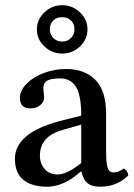

<svg xmlns="http://www.w3.org/2000/svg" viewBox="-20 -705 513 735"><path d="M291 -81.1V-228L221.2 -208Q132.8 -184.1 132.8 -108.9Q132.8 -79.1 150.9 -58.1Q168.9 -37.1 200.2 -37.1Q236.8 -37.1 291 -81.1ZM170.9 -592.8Q170.9 -572.8 184.3 -559.3Q197.8 -545.9 217.8 -545.9Q237.8 -545.9 251.5 -559.3Q265.1 -572.8 265.1 -592.8Q265.1 -613.8 252 -626.5Q238.8 -639.2 217.8 -639.2Q196.8 -639.2 183.8 -626.5Q170.9 -613.8 170.9 -592.8ZM292 -47.9H289.1L266.1 -29.8Q214.4 9.8 158.2 9.8Q103 9.8 70.1 -16.1Q37.1 -42 37.1 -97.2Q37.1 -195.3 207 -241.2L291 -262.2Q291 -339.8 271 -372.3Q251 -404.8 210.9 -404.8Q174.8 -404.8 160.4 -396.2Q146 -387.7 146 -367.2Q146 -359.9 147.5 -348.6Q148.9 -337.4 148.9 -332Q148.9 -315.4 134.3 -302.7Q119.6 -290 96.2 -290Q56.2 -290 56.2 -330.1Q56.2 -359.4 82.8 -385.5Q109.4 -411.6 150.1 -426.3Q190.9 -440.9 232.9 -440.9Q303.7 -440.9 345 -399.4Q386.2 -357.9 386.2 -270V-124Q386.2 -104 387.2 -91.6Q388.2 -79.1 390.9 -67.4Q393.6 -55.7 399.7 -50.3Q405.8 -44.9 415 -44.9Q434.6 -44.9 454.1 -60.1Q468.3 -52.7 471.2 -33.2Q426.8 9.8 363.8 9.8Q330.1 9.8 313.7 -5.1Q297.4 -20 292 -47.9ZM121.1 -592.8Q121.1 -629.9 149.9 -657.5Q178.7 -685.1 217.8 -685.1Q257.3 -685.1 286.1 -657.7Q314.9 -630.4 314.9 -592.8Q314.9 -554.7 286.4 -527.3Q257.8 -500 217.8 -500Q178.7 -500 149.9 -527.3Q121.1 -554.7 121.1 -592.8Z"/></svg>

Font: Common Serif Medium
Style: Regular
Weight: 500
Designer: Philipp H. Poll, Khaled Hosny
Foundry: Stefan Peev, Context Ltd.
Version: Version 1.026